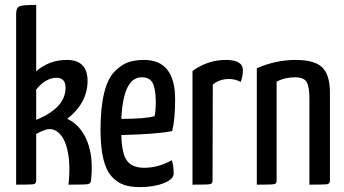

<svg xmlns="http://www.w3.org/2000/svg" viewBox="-20 -755 1407 785"><path d="M46 -698Q46 -724 60 -729.5Q74 -735 128 -735V-464Q182 -510 253 -510Q338 -510 338 -424Q338 -335 255 -269Q294 -252 321 -208.5Q348 -165 354 -100Q357 -57 352 -16Q350 -4 339 -2Q328 0 260 0Q268 -74 259 -123Q250 -180 226 -206Q202 -232 172 -226Q164 -224 153 -219.5Q142 -215 135 -211L128 -207V-17Q128 -4 118 -2Q108 0 46 0ZM248 -396Q248 -437 211 -437Q167 -437 128 -389V-265Q248 -314 248 -396Z M569 -69Q628 -69 682 -100Q690 -80 690 -45Q690 -22 649 -6Q608 10 551 10Q513 10 486 0.5Q459 -9 436.5 -33.5Q414 -58 402.5 -105.5Q391 -153 391 -224Q391 -314 405.5 -373.5Q420 -433 447.5 -461.5Q475 -490 503 -500Q531 -510 569 -510Q696 -510 696 -349Q696 -267 684 -219Q618 -206 476 -203Q478 -126 499.5 -97.5Q521 -69 569 -69ZM559 -439Q484 -439 476 -269Q575 -269 612 -280Q617 -303 617 -340Q616 -395 603.5 -417Q591 -439 559 -439Z M767 -465Q830 -510 903 -510Q973 -510 973 -468Q973 -442 964 -420Q942 -432 916 -432Q877 -432 850 -409L849 -17Q849 -4 838.5 -2Q828 0 767 0Z M1030 -476Q1108 -510 1188 -510Q1266 -510 1297.5 -479.5Q1329 -449 1329 -376V-17Q1329 -4 1318 -2Q1307 0 1245 0V-352Q1245 -401 1233.5 -420Q1222 -439 1186 -439Q1144 -439 1111 -421V-17Q1111 -4 1100.5 -2Q1090 0 1030 0Z"/></svg>

Font: Yanone Kaffeesatz
Style: Regular
Weight: 400
Designer: Yanone (Cyrillic: Daniel Pouzeot)
Foundry: Yanone
Version: Version 1.003;PS 001.003;hotconv 1.0.88;makeotf.lib2.5.64775